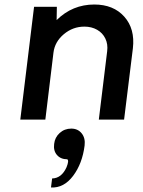

<svg xmlns="http://www.w3.org/2000/svg" viewBox="-20 -530 635 851"><path d="M398 -510Q483 -510 531 -456Q579 -402 569 -316L530 0H418L455 -303Q459 -334 447 -359Q435 -384 410.5 -398Q386 -412 354 -412Q303 -412 263 -378.5Q223 -345 217 -297L181 0H70L131 -500H232L231 -441Q301 -510 398 -510ZM296 40Q325 40 342 61Q359 82 355 115Q345 195 304 249.5Q263 304 206 301L211 261Q253 260 275 211Q287 181 278 176Q249 176 232.5 157Q216 138 220 108Q223 79 244.5 59.5Q266 40 296 40Z"/></svg>

Font: Orkney Medium
Style: MediumItalic
Weight: 500
Designer: Samuel Oakes and Alfredo Marco Pradil
Foundry: Alfredo Marco Pradil
Version: 1.0; ttfautohint (v1.5)